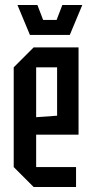

<svg xmlns="http://www.w3.org/2000/svg" viewBox="-20 -750 370 770"><path d="M35 -80V-480L115 -560H295V-210H125V-80H285V0H115ZM125 -280 209 -286V-480H125ZM230 -730H310L260 -610H100L50 -730H130L153 -670H207Z"/></svg>

Font: Tektur Condensed
Style: Regular
Weight: 400
Width: 3
Designer: Adam Jagosz
Foundry: Adam Jagosz
Version: Version 1.005;gftools[0.9.30]